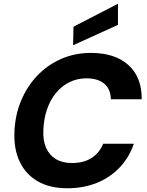

<svg xmlns="http://www.w3.org/2000/svg" viewBox="-20 -995 786 1027"><path d="M340 12Q246 12 181.5 -25.5Q117 -63 85.5 -130Q54 -197 57 -285Q60 -377 92 -454.5Q124 -532 179 -590Q234 -648 307.5 -680Q381 -712 466 -712Q595 -712 667 -647Q739 -582 738 -464H573Q572 -518 538 -547Q504 -576 442 -576Q393 -576 351.5 -555.5Q310 -535 279.5 -498Q249 -461 231.5 -410Q214 -359 212 -299Q209 -244 226.5 -204.5Q244 -165 279 -144Q314 -123 365 -123Q427 -123 469 -149.5Q511 -176 532 -226H696Q670 -151 618.5 -97.5Q567 -44 496 -16Q425 12 340 12ZM371 -753 373 -852 611 -975V-862Z"/></svg>

Font: DM Sans 16pt Black
Style: Italic
Weight: 900
Italic angle: -10°
Version: Version 4.004;gftools[0.9.30]